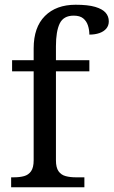

<svg xmlns="http://www.w3.org/2000/svg" viewBox="-20 -790 479 810"><path d="M27 0V-42H40Q63 -42 81.5 -47Q100 -52 111 -67.5Q122 -83 122 -114V-489H31V-536H122V-586Q122 -675 169.5 -722.5Q217 -770 299 -770Q351 -770 381.5 -761Q412 -752 425.5 -736.5Q439 -721 439 -700Q439 -682 428.5 -669.5Q418 -657 399.5 -650.5Q381 -644 357 -644Q357 -664 351 -682.5Q345 -701 331 -712.5Q317 -724 291 -724Q248 -724 232 -691Q216 -658 216 -595V-536H357V-489H216V-114Q216 -83 227 -67.5Q238 -52 257 -47Q276 -42 298 -42H336V0Z"/></svg>

Font: Noto Serif Georgian
Style: Regular
Weight: 400
Designer: Monotype Design Team, Akaki Razmadze
Foundry: Google LLC
Version: Version 2.002